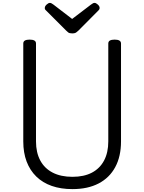

<svg xmlns="http://www.w3.org/2000/svg" viewBox="-20 -1289 998 1328"><path d="M481 19Q401 19 338 -3Q275 -25 231 -68Q187 -111 164 -172Q141 -233 141 -311V-988Q141 -1002 152 -1008.5Q163 -1015 185 -1015Q207 -1015 218 -1008.5Q229 -1002 229 -988V-311Q229 -234 258.5 -179Q288 -124 344.5 -95Q401 -66 481 -66Q561 -66 616 -95Q671 -124 700 -179Q729 -234 729 -311V-988Q729 -1002 740 -1008.5Q751 -1015 773 -1015Q817 -1015 817 -988V-311Q817 -207 777 -133Q737 -59 662 -20Q587 19 481 19ZM634 -1269Q644 -1269 656.5 -1257.5Q669 -1246 669 -1235Q669 -1233 668.5 -1229Q668 -1225 663 -1219L523 -1078Q516 -1072 507.5 -1065Q499 -1058 479 -1058Q460 -1058 451.5 -1065Q443 -1072 437 -1078L296 -1219Q290 -1225 290 -1229Q290 -1233 290 -1235Q290 -1246 302.5 -1257.5Q315 -1269 325 -1269Q331 -1269 337 -1265.5Q343 -1262 350 -1257L479 -1158L609 -1257Q617 -1262 622 -1265.5Q627 -1269 634 -1269Z"/></svg>

Font: Playwrite ES
Style: Regular
Weight: 400
Designer: Veronika Burian, José Scaglione
Foundry: TypeTogether
Version: Version 1.002